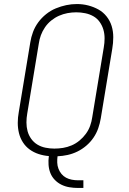

<svg xmlns="http://www.w3.org/2000/svg" viewBox="-20 -766 640 951"><path d="M367 165Q345 165 324 161.5Q303 158 284.5 149Q266 140 251.5 125Q237 110 229.5 91Q222 72 220.5 50.5Q219 29 222 7Q196 5 171.5 -3Q147 -11 127 -25.5Q107 -40 93.5 -61Q80 -82 74 -106.5Q68 -131 68 -157.5Q68 -184 73 -211L130 -556Q134 -582 143.5 -607.5Q153 -633 169.5 -655.5Q186 -678 208.5 -696Q231 -714 256.5 -724.5Q282 -735 308 -740.5Q334 -746 361 -746Q390 -746 417 -739Q444 -732 467.5 -719Q491 -706 508 -684.5Q525 -663 533 -637Q541 -611 541 -582Q541 -553 536 -524L479 -179Q475 -155 466.5 -130.5Q458 -106 443 -84Q428 -62 407.5 -44.5Q387 -27 363.5 -15.5Q340 -4 315 1.5Q290 7 265 8Q263 24 263.5 39.5Q264 55 269.5 69.5Q275 84 284.5 95.5Q294 107 307 114Q320 121 335.5 124Q351 127 367 127H393V165ZM249 -30Q271 -30 292.5 -33.5Q314 -37 335 -46Q356 -55 374 -70Q392 -85 405.5 -103.5Q419 -122 426.5 -143Q434 -164 437 -186L494 -531Q498 -553 498 -576Q498 -599 492 -619.5Q486 -640 473.5 -657.5Q461 -675 442.5 -685.5Q424 -696 402 -700.5Q380 -705 358 -705Q336 -705 314.5 -701Q293 -697 272.5 -688Q252 -679 234 -664.5Q216 -650 203 -631Q190 -612 182.5 -591.5Q175 -571 172 -549L115 -204Q111 -182 111 -159.5Q111 -137 116.5 -116.5Q122 -96 134.5 -78.5Q147 -61 165 -50Q183 -39 205 -34.5Q227 -30 249 -30Z"/></svg>

Font: Iosevka Curly Slab XLtEx
Style: Italic
Weight: 200
Width: 7
Italic angle: -9°
Monospace: yes
Designer: Belleve Invis
Foundry: Belleve Invis
Version: Version 11.1.0; ttfautohint (v1.8.3)